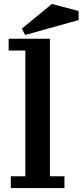

<svg xmlns="http://www.w3.org/2000/svg" viewBox="-20 -952 420 977"><path d="M308 5H35V-55H109V-695H24V-755H234V-55H308ZM244 -932 380 -896V-850L108 -774L91 -806Z"/></svg>

Font: PT Serif Caption
Style: Semibold
Weight: 600
Designer: A.Korolkova, O.Umpeleva, V.Yefimov
Foundry: ParaType Ltd
Version: Version 1.00;May 2, 2020;FontCreator 12.0.0.2544 64-bit